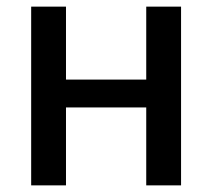

<svg xmlns="http://www.w3.org/2000/svg" viewBox="-20 -559 640 579"><path d="M74 0V-539H179V-319H421V-539H526V0H421V-235H179V0Z"/></svg>

Font: Noto Sans Mono Medium
Style: Regular
Weight: 500
Designer: Monotype Design Team
Foundry: Monotype Imaging Inc.
Version: Version 2.014